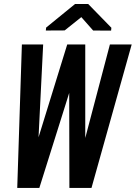

<svg xmlns="http://www.w3.org/2000/svg" viewBox="-20 -931 672 951"><path d="M402.3 -247.6 524.4 -710.9H632.3L433.1 0H323.7L322.8 -470.7L174.8 0H65.4L88.4 -710.9H193.8L170.9 -251L313 -710.9H402.3ZM531.7 -793.5 530.3 -779.3 441.4 -779.8 382.8 -846.2 300.3 -780.3 207 -779.8 208.5 -794.4 351.6 -911.1H417Z"/></svg>

Font: Roboto Mono Medium
Style: Italic
Weight: 500
Designer: Google
Version: Version 2.000985; 2015; ttfautohint (v1.3)